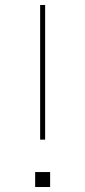

<svg xmlns="http://www.w3.org/2000/svg" viewBox="-20 -750 342 770"><path d="M141 -730H161V-190H141ZM121 -60H181V0H121Z"/></svg>

Font: Enso Thin
Style: Regular
Weight: 100
Designer: Coji Morishita
Foundry: UNDERFOREST DESIGN
Version: Version 1.000